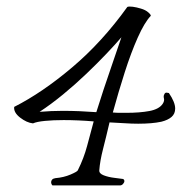

<svg xmlns="http://www.w3.org/2000/svg" viewBox="-20 -562 551 582"><path d="M139 0Q135 -4 135 -10Q135 -14 138 -17.5Q141 -21 148 -22Q173 -24 194 -33Q215 -42 216 -46Q234 -82 244 -119.5Q254 -157 264 -194Q241 -196 217.5 -197Q194 -198 173 -198Q141 -198 116 -195.5Q91 -193 80 -188Q61 -190 41 -205.5Q21 -221 23 -238Q108 -281 199 -358Q290 -435 366 -541Q371 -543 382.5 -541.5Q394 -540 407 -536Q421 -532 429.5 -524.5Q438 -517 437 -514Q418 -494 397.5 -448Q377 -402 358 -342.5Q339 -283 322 -221Q333 -220 343 -220Q353 -220 363 -220Q404 -220 433 -225.5Q462 -231 473 -247Q479 -256 477 -263.5Q475 -271 478 -276Q479 -279 481.5 -280.5Q484 -282 492 -280Q511 -252 511 -233Q511 -217 500 -207.5Q489 -198 469 -193Q441 -187 399 -187Q379 -187 357 -188.5Q335 -190 312 -191Q302 -148 292.5 -111Q283 -74 281 -46Q280 -36 294.5 -30.5Q309 -25 326 -23Q343 -21 349 -20Q357 -20 357 -13Q357 -9 353 -4.5Q349 0 344 0ZM272 -222Q281 -251 294 -290.5Q307 -330 321.5 -371.5Q336 -413 348 -449Q331 -429 303.5 -400Q276 -371 242 -338.5Q208 -306 171.5 -276Q135 -246 100 -223Q136 -226 170 -226Q196 -226 220.5 -225Q245 -224 272 -222Z"/></svg>

Font: Gwendolyn
Style: Bold
Weight: 700
Designer: Robert E. Leuschke
Foundry: Robert E. Leuschke
Version: Version 1.010; ttfautohint (v1.8.3)